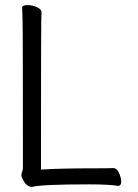

<svg xmlns="http://www.w3.org/2000/svg" viewBox="-20 -725 540 754"><path d="M106 9Q84 9 70 -20Q64 -31 64 -37Q64 -44 67 -50.5Q70 -57 70 -70Q70 -621 68.5 -649.5Q67 -678 67 -695Q67 -705 89 -705Q106 -705 124.5 -697Q143 -689 143 -677Q143 -665 142 -639.5Q141 -614 141 -59Q213 -64 349 -64Q411 -64 424 -65Q439 -65 447.5 -45.5Q456 -26 456 -12Q456 5 443 5Q408 -1 331 -1Q141 -1 106 9Z"/></svg>

Font: LXGW WenKai Mono TC
Style: Regular
Weight: 400
Designer: LXGW / Fontworks Inc.
Foundry: LXGW / Fontworks Inc.
Version: Version 1.330